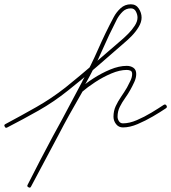

<svg xmlns="http://www.w3.org/2000/svg" viewBox="-28 -574 798 895"><path d="M-6 16Q-11 8 -2 4Q71 -35 141.5 -75Q212 -115 277 -166Q344 -220 409 -276Q474 -332 539 -388Q539 -388 539 -388Q539 -388 539 -388Q539 -388 539 -388Q539 -388 539 -388Q552 -399 569.5 -416.5Q587 -434 600 -454Q613 -474 613 -492Q613 -506 605.5 -520.5Q598 -535 582 -535Q559 -535 543.5 -519.5Q528 -504 518 -486Q480 -412 446.5 -335.5Q413 -259 372 -186Q372 -186 372 -186Q372 -186 372 -186Q372 -187 372 -187Q372 -187 372 -187Q309 -66 245 54.5Q181 175 117 295Q113 304 105 299Q96 295 101 287Q158 174 217.5 63Q277 -48 341 -158Q341 -158 342 -159Q343 -160 343 -160Q368 -183 406.5 -208Q445 -233 486 -250Q527 -267 563 -267Q581 -267 594 -258Q607 -249 607 -229Q607 -211 598 -191.5Q589 -172 580 -156Q569 -136 555 -116.5Q541 -97 530.5 -76Q520 -55 520 -30Q520 -19 526.5 -9Q533 1 545 1Q575 1 610 -14Q645 -29 678 -49Q711 -69 735 -85Q743 -90 748 -82Q753 -74 745 -69Q720 -52 685 -31.5Q650 -11 613.5 4.5Q577 20 545 20Q525 20 513 4.5Q501 -11 501 -30Q501 -57 511.5 -79.5Q522 -102 536.5 -123Q551 -144 564 -166Q571 -179 579.5 -196.5Q588 -214 588 -229Q588 -241 580.5 -244.5Q573 -248 563 -248Q530 -248 491 -231.5Q452 -215 415.5 -191Q379 -167 355 -146Q355 -146 356 -147Q357 -148 357 -148Q294 -39 234.5 72Q175 183 117 295Q113 304 105 299Q96 295 101 287Q164 166 228 45.5Q292 -75 356 -195Q356 -195 356 -195Q356 -195 356 -196Q356 -196 356 -196Q356 -196 356 -196Q396 -268 429.5 -344.5Q463 -421 502 -494Q514 -517 534 -535.5Q554 -554 582 -554Q606 -554 619 -534Q632 -514 632 -492Q632 -471 618.5 -448.5Q605 -426 586 -406.5Q567 -387 551 -374Q551 -374 551 -374Q551 -374 551 -374Q551 -374 551 -374Q551 -374 551 -374Q486 -317 421 -261Q356 -205 289 -152Q223 -99 151.5 -58.5Q80 -18 6 20Q-2 25 -6 16Z"/></svg>

Font: FRB American Cursive Guidelines Extralight
Style: Italic
Weight: 200
Italic angle: -25°
Version: Version 2.0;Modular Font Editor K font №1